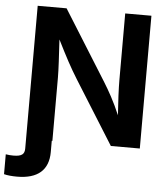

<svg xmlns="http://www.w3.org/2000/svg" viewBox="-95 -783 917 1048"><g transform="rotate(5 363.5 -258.5)"><path d="M68.8 -727.5V54.2C68.8 85.4 54.2 98.6 7.3 98.6C-5.4 98.6 -19.5 97.7 -34.2 95.2V204.1C-15.6 209 9.8 211.4 37.6 211.4C150.9 211.4 209.5 160.2 209.5 61.5V0H212.9V-346.2C212.9 -388.2 208.5 -465.8 203.1 -554.7C249.5 -461.9 277.3 -409.2 316.9 -345.7L533.2 0H691.9V-727.5H548.3V-363.8C548.3 -317.4 551.8 -241.2 557.1 -170.4C525.4 -245.1 494.1 -299.8 466.3 -344.7L227.1 -727.5Z"/></g></svg>

Font: Raveo SemiBold
Style: Regular
Weight: 600
Designer: Jakub Foglar, Rasmus Andersson (Inter)
Foundry: Jakubfoglar.com
Version: Version 1.100;Glyphs 3.2.3 (3260)